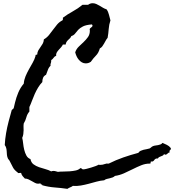

<svg xmlns="http://www.w3.org/2000/svg" viewBox="-20 -986 1091 1203"><path d="M1050.8 -55.7Q1050.8 -47.9 1045.4 -44.9Q1040 -42 1043 -31.2Q1035.2 -30.3 1029.3 -23.4Q1023.4 -16.6 1015.6 -16.6Q1010.7 -16.6 1007.8 -21.5Q1005.9 -14.6 1000.5 -11.7Q995.1 -8.8 989.3 -6.8Q983.4 -4.9 977.5 -2Q971.7 1 969.7 6.8H964.8Q953.1 6.8 946.8 16.6Q940.4 26.4 931.6 26.4Q928.7 26.4 927.7 25.4Q922.9 26.4 923.8 31.7Q924.8 37.1 920.9 39.1H916Q890.6 39.1 864.3 49.8Q837.9 60.5 811 74.2Q784.2 87.9 756.3 100.1Q728.5 112.3 700.2 116.2Q694.3 122.1 686 125.5Q677.7 128.9 668 130.9Q658.2 132.8 648.9 135.3Q639.6 137.7 632.8 143.6Q608.4 145.5 584 152.3Q559.6 159.2 535.6 165.5Q511.7 171.9 486.8 176.3Q461.9 180.7 436.5 178.7Q428.7 184.6 419.4 188Q410.2 191.4 402.3 197.3Q362.3 191.4 322.8 188.5Q283.2 185.5 245.1 174.8Q245.1 171.9 243.2 170.9Q241.2 169.9 238.8 169.4Q236.3 168.9 234.4 167.5Q232.4 166 234.4 162.1Q225.6 165 218.8 165Q209 165 199.7 160.2Q190.4 155.3 180.2 149.4Q169.9 143.6 159.2 138.2Q148.4 132.8 135.7 132.8Q127.9 125 121.6 117.2Q115.2 109.4 112.3 97.7Q108.4 96.7 104 97.7Q99.6 98.6 96.7 98.6Q90.8 98.6 90.8 94.7Q70.3 80.1 61.5 63.5Q52.7 46.9 42 25.4Q39.1 18.6 34.7 14.2Q30.3 9.8 28.3 3.9Q24.4 -5.9 23.4 -16.6Q22.5 -27.3 22 -37.6Q21.5 -47.9 19 -58.1Q16.6 -68.4 9.8 -77.1Q11.7 -114.3 18.1 -151.4Q24.4 -188.5 34.2 -225.6Q38.1 -242.2 43 -257.8Q47.9 -273.4 51.8 -290Q52.7 -295.9 55.2 -298.3Q57.6 -300.8 59.6 -301.8L63.5 -304.7Q65.4 -306.6 66.4 -310.5L74.2 -343.8Q82 -376 94.7 -406.2Q107.4 -436.5 128.9 -461.9Q130.9 -486.3 140.1 -508.3Q149.4 -530.3 161.1 -551.3Q172.9 -572.3 184.6 -592.8Q196.3 -613.3 203.1 -636.7L202.1 -638.7Q202.1 -642.6 206.5 -643.1Q210.9 -643.6 212.9 -643.6Q213.9 -659.2 220.2 -670.4Q226.6 -681.6 233.9 -691.4Q241.2 -701.2 247.6 -712.4Q253.9 -723.6 254.9 -739.3Q273.4 -750 286.6 -766.1Q299.8 -782.2 312 -799.3Q324.2 -816.4 337.9 -832.5Q351.6 -848.6 371.1 -858.4Q376 -864.3 374 -875Q404.3 -897.5 436.5 -915Q468.8 -932.6 497.1 -956.1H532.2Q544.9 -965.8 560.5 -965.8Q572.3 -965.8 583.5 -960.9Q594.7 -956.1 605 -949.7Q615.2 -943.4 626 -937Q636.7 -930.7 647.5 -927.7Q658.2 -913.1 662.6 -894Q667 -875 671.9 -858.4Q663.1 -832 661.1 -804.2Q659.2 -776.4 654.3 -749Q647.5 -741.2 642.6 -731.9Q637.7 -722.7 632.3 -713.4Q627 -704.1 621.1 -695.8Q615.2 -687.5 605.5 -682.6Q597.7 -654.3 581.1 -637.7Q564.5 -621.1 548.8 -598.6Q534.2 -588.9 517.6 -588.9Q503.9 -588.9 493.2 -595.2Q482.4 -601.6 473.6 -611.8Q464.8 -622.1 459.5 -634.3Q454.1 -646.5 451.2 -658.2Q458 -678.7 473.1 -693.4Q488.3 -708 503.9 -722.7Q519.5 -737.3 531.2 -753.9Q543 -770.5 543 -793.9Q543 -795.9 542.5 -797.9Q542 -799.8 542 -801.8Q542 -805.7 544.9 -808.6Q547.9 -811.5 550.8 -813.5L556.6 -818.4Q559.6 -821.3 559.6 -825.2Q559.6 -829.1 555.7 -833Q518.6 -830.1 499.5 -820.3Q480.5 -810.5 469.7 -798.8Q459 -787.1 450.7 -775.9Q442.4 -764.6 426.8 -759.8Q423.8 -752 418.5 -746.6Q413.1 -741.2 407.2 -735.8Q401.4 -730.5 397 -723.6Q392.6 -716.8 391.6 -707H374Q370.1 -698.2 362.8 -689.9Q355.5 -681.6 348.1 -673.8Q340.8 -666 335.4 -656.7Q330.1 -647.5 332 -636.7Q321.3 -632.8 315.9 -624Q310.5 -615.2 300.8 -609.4V-603.5Q300.8 -595.7 297.9 -588.9Q294.9 -582 296.9 -574.2Q285.2 -563.5 279.8 -547.4Q274.4 -531.2 268.6 -517.6Q254.9 -510.7 250 -499Q245.1 -487.3 245.1 -471.7Q230.5 -457 218.8 -437.5Q207 -418 197.8 -397.5Q188.5 -377 180.7 -355.5Q172.9 -334 164.1 -315.4V-287.1Q150.4 -271.5 145 -250.5Q139.6 -229.5 128.9 -212.9Q127 -202.1 127.4 -191.4Q127.9 -180.7 127.9 -169.9Q127.9 -158.2 126 -145.5Q124 -132.8 119.1 -122.1Q123 -107.4 125 -87.4Q127 -67.4 131.8 -47.4Q136.7 -27.3 145.5 -11.2Q154.3 4.9 170.9 10.7Q174.8 32.2 189.9 43.5Q205.1 54.7 224.6 61.5Q244.1 68.4 264.6 73.7Q285.2 79.1 300.8 87.9Q306.6 85 314.5 85Q322.3 85 328.6 86.9Q335 88.9 342.8 90.8Q356.4 88.9 376.5 88.9Q396.5 88.9 417 87.4Q437.5 85.9 455.1 82Q472.7 78.1 483.4 67.4Q490.2 67.4 492.7 71.3Q495.1 75.2 502 75.2Q508.8 75.2 522.5 71.8Q536.1 68.4 550.8 64Q565.4 59.6 578.6 54.7Q591.8 49.8 597.7 45.9Q600.6 46.9 603.5 46.9H610.4Q624 46.9 635.7 42Q647.5 37.1 661.1 39.1Q706.1 16.6 752.4 0.5Q798.8 -15.6 846.7 -28.3Q852.5 -37.1 860.8 -41Q869.1 -44.9 878.9 -47.4Q888.7 -49.8 898.4 -51.3Q908.2 -52.7 917 -55.7Q922.9 -58.6 927.2 -63Q931.6 -67.4 938.5 -70.3Q945.3 -73.2 953.6 -74.2Q961.9 -75.2 970.2 -76.7Q978.5 -78.1 985.8 -81.1Q993.2 -84 998 -90.8Q1011.7 -85 1025.9 -78.1Q1040 -71.3 1049.8 -58.6Z"/></svg>

Font: Rock Salt
Style: Regular
Weight: 400
Version: Version 1.001